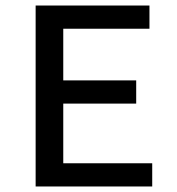

<svg xmlns="http://www.w3.org/2000/svg" viewBox="-20 -675 640 695"><path d="M109 0V-655H521V-571H209V-384H473V-300H209V-84H531V0Z"/></svg>

Font: TypoPRO Source Code Pro
Style: Regular
Weight: 500
Monospace: yes
Designer: Paul D. Hunt, Teo Tuominen
Foundry: Adobe Systems Incorporated
Version: Version 2.010;PS 1.0;hotconv 1.0.84;makeotf.lib2.5.63406